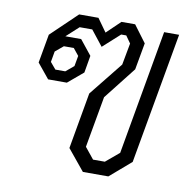

<svg xmlns="http://www.w3.org/2000/svg" viewBox="-68 -637 714 706"><g transform="rotate(10 289.0 -284.0)"><path d="M222 -78 259 -288 360 -414 375 -495 356 -522H337L274 -465L229 -522H182L136 -480H195L239 -425L228 -361L171 -313H101L56 -368L75 -475L172 -568H244L279 -519L330 -568H381L428 -505L410 -405L315 -284L281 -93L315 -51H359L409 -93L491 -558H547L460 -68L381 0H286ZM158 -353 188 -378 195 -417 174 -443H137L107 -418L100 -378L121 -353Z"/></g></svg>

Font: Chakra Petch Light
Style: Italic
Weight: 300
Italic angle: -10°
Designer: Katatrad Aksorn Co.,Ltd.
Foundry: Cadson Demak Co.,Ltd.
Version: Version 1.000; ttfautohint (v1.6)